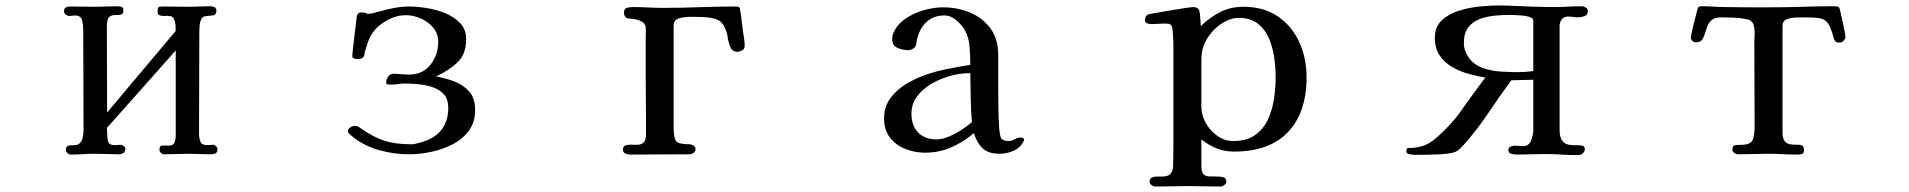

<svg xmlns="http://www.w3.org/2000/svg" viewBox="-20 -567 7040 708"><path d="M782 -17Q782 -5 774.5 -1.5Q767 2 757 2Q736 2 715.5 1Q695 0 675 0Q653 0 630.5 1Q608 2 586 2Q579 2 573.5 -3Q568 -8 568 -15Q568 -31 580 -30.5Q592 -30 602 -30Q619 -30 623.5 -41.5Q628 -53 628 -67V-381L374 -95L375 -82Q375 -67 377.5 -49.5Q380 -32 402 -32Q408 -32 413.5 -32.5Q419 -33 426 -33Q431 -33 436.5 -28.5Q442 -24 442 -18Q442 -7 434.5 -2.5Q427 2 417 2Q395 2 374 1Q353 0 331 0Q309 0 286.5 1.5Q264 3 242 3Q235 3 229 -2Q223 -7 223 -14Q223 -27 231.5 -29.5Q240 -32 251 -31.5Q262 -31 269 -35Q281 -42 284.5 -58Q288 -74 288 -87Q288 -179 287.5 -271.5Q287 -364 287 -456Q287 -473 283 -491.5Q279 -510 256 -510Q251 -510 245.5 -509Q240 -508 235 -508Q229 -508 222.5 -513.5Q216 -519 216 -525Q216 -536 223 -539.5Q230 -543 239 -543Q262 -543 285.5 -542.5Q309 -542 332 -542Q352 -542 371.5 -543Q391 -544 410 -544Q418 -544 426.5 -542Q435 -540 435 -530Q435 -515 426 -513Q417 -511 404.5 -511.5Q392 -512 383 -504.5Q374 -497 374 -469L375 -152L628 -453Q628 -463 627 -475.5Q626 -488 621 -498Q616 -508 603 -508Q599 -509 594.5 -508.5Q590 -508 586 -508Q576 -508 568.5 -510.5Q561 -513 561 -525Q561 -528 561.5 -531.5Q562 -535 563 -538Q565 -542 572 -542.5Q579 -543 582 -543Q607 -543 632 -542.5Q657 -542 682 -542Q700 -542 718 -543Q736 -544 754 -544Q762 -544 770 -541Q778 -538 778 -528Q778 -511 763 -510Q748 -509 737 -507Q727 -506 722 -495.5Q717 -485 716 -472.5Q715 -460 715 -451L714 -73Q714 -58 719 -45Q724 -32 743 -32Q748 -32 754 -32.5Q760 -33 766 -33Q771 -33 776.5 -28Q782 -23 782 -17Z M1732 -161Q1732 -116 1708.5 -84.5Q1685 -53 1647.5 -34Q1610 -15 1567.5 -6.5Q1525 2 1488 2Q1431 2 1374 -14.5Q1317 -31 1273 -69Q1270 -72 1266.5 -75.5Q1263 -79 1263 -84Q1263 -92 1272 -97.5Q1281 -103 1288 -103Q1295 -103 1300 -100.5Q1305 -98 1310 -94Q1357 -61 1397.5 -48Q1438 -35 1496 -35Q1508 -35 1527 -40.5Q1546 -46 1558 -51Q1596 -68 1614.5 -98Q1633 -128 1633 -169Q1633 -201 1617 -219Q1601 -237 1575.5 -245.5Q1550 -254 1522.5 -256.5Q1495 -259 1471 -259Q1459 -259 1447 -257Q1435 -255 1423 -255Q1419 -255 1411.5 -255.5Q1404 -256 1404 -263Q1404 -274 1411.5 -284.5Q1419 -295 1430 -295Q1444 -295 1459 -293.5Q1474 -292 1488 -292Q1539 -292 1567.5 -328.5Q1596 -365 1596 -413Q1596 -443 1577.5 -465Q1559 -487 1531.5 -499Q1504 -511 1477 -511Q1439 -511 1402.5 -489.5Q1366 -468 1347 -435Q1340 -422 1335 -407Q1330 -392 1326 -378Q1325 -374 1324 -367.5Q1323 -361 1321 -358Q1318 -353 1311.5 -351Q1305 -349 1300 -349Q1295 -349 1287 -351Q1279 -353 1279 -360Q1279 -365 1281.5 -388Q1284 -411 1287.5 -439.5Q1291 -468 1293.5 -489.5Q1296 -511 1297 -512Q1301 -519 1305.5 -520Q1310 -521 1317 -521Q1321 -521 1329 -519Q1332 -518 1334 -516Q1345 -516 1355.5 -518.5Q1366 -521 1376 -524Q1404 -532 1432.5 -537.5Q1461 -543 1490 -543Q1517 -543 1552.5 -537.5Q1588 -532 1621.5 -518.5Q1655 -505 1677 -481.5Q1699 -458 1699 -423Q1699 -367 1667 -337Q1635 -307 1588 -285Q1624 -279 1657 -266Q1690 -253 1711 -228.5Q1732 -204 1732 -161Z M2726 -397Q2726 -386 2716.5 -381Q2707 -376 2698 -376Q2692 -376 2685 -379.5Q2678 -383 2676 -388Q2666 -408 2663 -431.5Q2660 -455 2646 -477Q2636 -493 2613 -498.5Q2590 -504 2565 -504.5Q2540 -505 2522 -505Q2504 -505 2484 -499.5Q2464 -494 2464 -470V-99Q2464 -59 2473 -47Q2482 -35 2522 -35Q2530 -35 2537.5 -30Q2545 -25 2545 -16Q2545 -8 2537 -3Q2529 2 2521 2Q2466 2 2411.5 2.5Q2357 3 2302 3Q2295 3 2286 -1Q2277 -5 2277 -15Q2277 -28 2286.5 -31Q2296 -34 2308 -33.5Q2320 -33 2328 -33Q2362 -33 2362 -69V-137Q2361 -210 2361 -283Q2361 -356 2361 -429Q2361 -438 2361.5 -447.5Q2362 -457 2361 -467Q2358 -484 2339 -491Q2320 -498 2305 -498Q2281 -498 2281 -521Q2281 -535 2291.5 -538Q2302 -541 2312 -541Q2341 -541 2369 -539.5Q2397 -538 2426 -538Q2493 -538 2559.5 -540.5Q2626 -543 2693 -543Q2702 -543 2707 -539Q2709 -537 2708 -537Q2712 -515 2714.5 -493Q2717 -471 2720 -449Q2722 -436 2724 -423Q2726 -410 2726 -397Z M3564 -117Q3560 -162 3559.5 -207Q3559 -252 3558 -297H3551Q3520 -297 3484 -287Q3448 -277 3415.5 -258.5Q3383 -240 3362 -212Q3341 -184 3341 -148Q3341 -104 3365.5 -78.5Q3390 -53 3434 -53Q3454 -53 3479 -63.5Q3504 -74 3527 -89Q3550 -104 3564 -117ZM3756 -53Q3756 -49 3755 -47Q3743 -22 3717.5 -11Q3692 0 3666 0Q3625 0 3604 -19.5Q3583 -39 3571 -76Q3532 -43 3487.5 -23.5Q3443 -4 3391 -4Q3353 -4 3318 -18Q3283 -32 3261.5 -60Q3240 -88 3240 -130Q3240 -172 3262 -203Q3284 -234 3318.5 -255.5Q3353 -277 3392 -290.5Q3431 -304 3465 -311Q3488 -316 3511.5 -320Q3535 -324 3558 -328Q3558 -356 3555.5 -392Q3553 -428 3539 -453Q3529 -473 3507.5 -491.5Q3486 -510 3463 -510Q3421 -510 3395.5 -485Q3370 -460 3361 -420Q3360 -416 3359.5 -410Q3359 -404 3357 -399Q3355 -392 3346 -387Q3337 -382 3329 -382Q3309 -382 3289.5 -390.5Q3270 -399 3270 -423Q3270 -435 3274 -444Q3287 -476 3318 -497.5Q3349 -519 3387 -529.5Q3425 -540 3456 -540Q3511 -540 3557.5 -520.5Q3604 -501 3632.5 -462Q3661 -423 3661 -363Q3661 -336 3661 -308.5Q3661 -281 3661 -254Q3661 -215 3661.5 -176.5Q3662 -138 3664 -100Q3665 -81 3669 -64Q3673 -47 3699 -47Q3710 -47 3721.5 -53.5Q3733 -60 3745 -60Q3747 -60 3751.5 -58Q3756 -56 3756 -53Z M4684 -284Q4684 -318 4678.5 -355.5Q4673 -393 4659 -426Q4645 -459 4618 -480Q4591 -501 4548 -501Q4518 -501 4489 -483Q4460 -465 4439.5 -437Q4419 -409 4413 -380Q4411 -369 4410.5 -356.5Q4410 -344 4410 -332Q4410 -292 4410 -253Q4410 -214 4410 -174Q4410 -143 4426 -114Q4442 -85 4469 -66Q4496 -47 4528 -47Q4577 -47 4608 -69Q4639 -91 4655.5 -126.5Q4672 -162 4678 -203.5Q4684 -245 4684 -284ZM4798 -282Q4798 -152 4729.5 -80Q4661 -8 4530 -8Q4496 -8 4466 -20Q4436 -32 4410 -53V44Q4410 67 4417.5 75Q4425 83 4438.5 83.5Q4452 84 4469 84Q4480 84 4491 86.5Q4502 89 4502 103Q4502 110 4494.5 115.5Q4487 121 4480 121Q4450 121 4420.5 120Q4391 119 4361 119Q4331 119 4301 120Q4271 121 4241 121Q4234 121 4226.5 115.5Q4219 110 4219 103Q4219 91 4227.5 87.5Q4236 84 4247.5 84Q4259 84 4266 84Q4288 84 4297 73Q4306 62 4306 41Q4306 22 4306.5 4Q4307 -14 4307 -33V-346Q4307 -371 4307 -395.5Q4307 -420 4305 -444Q4304 -452 4303 -462.5Q4302 -473 4295 -477Q4291 -480 4282.5 -480Q4274 -480 4269 -480Q4259 -480 4248 -479Q4237 -478 4226 -478Q4219 -478 4210.5 -481Q4202 -484 4202 -493Q4202 -506 4212 -513Q4213 -514 4229 -517Q4245 -520 4268.5 -524Q4292 -528 4316 -532Q4340 -536 4357.5 -538.5Q4375 -541 4379 -541Q4386 -541 4391.5 -539Q4397 -537 4401 -531Q4403 -529 4404.5 -515.5Q4406 -502 4407 -488.5Q4408 -475 4408 -471Q4441 -503 4479.5 -522.5Q4518 -542 4565 -542Q4640 -542 4692 -506.5Q4744 -471 4771 -412Q4798 -353 4798 -282Z M5634 -491Q5634 -499 5622.5 -503.5Q5611 -508 5595.5 -509.5Q5580 -511 5566 -511.5Q5552 -512 5547 -512Q5519 -512 5489.5 -509Q5460 -506 5434.5 -496Q5409 -486 5393.5 -465Q5378 -444 5378 -408Q5378 -392 5384 -377Q5390 -362 5399 -350Q5419 -326 5450 -315.5Q5481 -305 5515.5 -303Q5550 -301 5578 -301Q5592 -301 5606 -302Q5620 -303 5634 -305ZM5835 -525Q5835 -511 5822 -507Q5809 -503 5798 -503Q5789 -503 5780 -504.5Q5771 -506 5762 -506Q5747 -506 5739 -495.5Q5731 -485 5731 -471V-89Q5731 -61 5740.5 -48.5Q5750 -36 5764 -33.5Q5778 -31 5791.5 -31.5Q5805 -32 5814.5 -30Q5824 -28 5824 -17Q5824 -8 5816.5 -1.5Q5809 5 5801 5Q5770 5 5738.5 3Q5707 1 5676 1Q5651 1 5626 2Q5601 3 5576 3Q5566 3 5554 0.5Q5542 -2 5542 -15Q5542 -23 5551 -26.5Q5560 -30 5566 -30Q5574 -30 5581 -29Q5588 -28 5595 -28Q5617 -28 5625 -47Q5633 -66 5634 -84V-273L5553 -271Q5509 -211 5467 -148.5Q5425 -86 5375 -30Q5356 -8 5338 -4Q5320 0 5292 2Q5269 3 5245 3.5Q5221 4 5198 4Q5191 4 5178.5 2Q5166 0 5166 -10Q5166 -17 5170 -21Q5201 -21 5225.5 -28.5Q5250 -36 5273 -56Q5329 -103 5371.5 -163.5Q5414 -224 5457 -281Q5427 -286 5394.5 -295Q5362 -304 5334 -320.5Q5306 -337 5288.5 -363Q5271 -389 5271 -426Q5271 -468 5296.5 -492Q5322 -516 5361 -528Q5400 -540 5441 -543.5Q5482 -547 5512 -547Q5520 -547 5528 -546.5Q5536 -546 5544 -546Q5588 -544 5631 -542.5Q5674 -541 5717 -541Q5740 -541 5763.5 -542.5Q5787 -544 5811 -544Q5819 -544 5827 -539.5Q5835 -535 5835 -525Z M6785 -431Q6785 -424 6778.5 -417Q6772 -410 6764 -410Q6751 -410 6747.5 -414.5Q6744 -419 6741 -430Q6731 -466 6720.5 -481Q6710 -496 6691.5 -499.5Q6673 -503 6638 -503Q6626 -503 6605.5 -502.5Q6585 -502 6569 -496Q6553 -490 6553 -471V-80Q6553 -56 6561 -46.5Q6569 -37 6581 -35Q6593 -33 6604.5 -33.5Q6616 -34 6624 -31Q6632 -28 6632 -14Q6632 -1 6624.5 1Q6617 3 6606 3Q6580 3 6553.5 1.5Q6527 0 6501 0Q6473 0 6445.5 1Q6418 2 6390 2Q6383 2 6375.5 -3Q6368 -8 6368 -15Q6368 -30 6378.5 -31.5Q6389 -33 6400 -33Q6436 -33 6443 -51Q6450 -69 6450 -100V-139Q6450 -207 6449.5 -274.5Q6449 -342 6449 -409Q6449 -423 6450 -436Q6451 -449 6449 -462Q6448 -476 6441.5 -485Q6435 -494 6421 -496Q6398 -501 6374 -502Q6350 -503 6327 -503Q6304 -503 6292.5 -493.5Q6281 -484 6276 -470.5Q6271 -457 6267 -443.5Q6263 -430 6256.5 -420.5Q6250 -411 6234 -411Q6227 -411 6221 -416Q6215 -421 6215 -429Q6215 -432 6218 -447Q6221 -462 6226 -481Q6231 -500 6235 -515.5Q6239 -531 6240 -535Q6242 -542 6247.5 -543Q6253 -544 6260 -544Q6280 -544 6299.5 -542.5Q6319 -541 6339 -541Q6381 -540 6423 -540Q6465 -540 6507 -540Q6568 -540 6628 -542Q6688 -544 6749 -544Q6757 -544 6761 -540Q6763 -539 6766.5 -523.5Q6770 -508 6774.5 -488Q6779 -468 6782 -451.5Q6785 -435 6785 -431Z"/></svg>

Font: Kaisei Opti Medium
Style: Regular
Weight: 500
Designer: Font-Kai, 金井和夫
Foundry: KAZUO KANAI
Version: Version 5.003